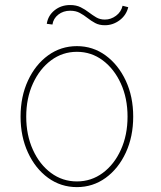

<svg xmlns="http://www.w3.org/2000/svg" viewBox="-20 -739 644 770"><path d="M190.3 -640.6 167.6 -643.5Q172.6 -676.8 198.9 -697.8Q225.1 -718.8 261.4 -718.8Q285.9 -718.8 303.6 -709.9Q321.4 -701 336.1 -689.6Q350.9 -678.3 365.9 -669.4Q381 -660.5 400.6 -660.5Q424.7 -660.5 445.3 -675.8Q465.9 -691.1 471.6 -715.9L494.3 -710.2Q486.5 -677.9 459.7 -657.8Q432.9 -637.8 400.6 -637.8Q377.8 -637.8 361.5 -646.7Q345.2 -655.5 330.8 -666.9Q316.4 -678.3 300.2 -687.1Q284.1 -696 261.4 -696Q233.7 -696 213.8 -680.4Q193.9 -664.8 190.3 -640.6ZM288.4 11.4Q224.1 11.4 172.9 -25.7Q121.8 -62.9 92.2 -127Q62.5 -191.1 62.5 -271.3Q62.5 -351.9 92.2 -415.8Q121.8 -479.8 172.9 -516.9Q224.1 -554 288.4 -554Q352.6 -554 403.6 -516.7Q454.5 -479.4 484.4 -415.5Q514.2 -351.6 514.2 -271.3Q514.2 -191.1 484.6 -127Q454.9 -62.9 403.8 -25.7Q352.6 11.4 288.4 11.4ZM288.4 -11.4Q346.2 -11.4 392.2 -45.5Q438.2 -79.5 464.8 -138.5Q491.5 -197.4 491.5 -271.3Q491.5 -345.2 464.7 -403.9Q437.9 -462.7 392 -497Q346.2 -531.2 288.4 -531.2Q230.8 -531.2 184.8 -497Q138.8 -462.7 112 -403.9Q85.2 -345.2 85.2 -271.3Q85.2 -197.4 111.9 -138.5Q138.5 -79.5 184.5 -45.5Q230.5 -11.4 288.4 -11.4Z"/></svg>

Font: Inter UI Thin
Style: Regular
Weight: 100
Designer: Rasmus Andersson
Foundry: rsms
Version: 3.2;8d6f07862